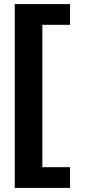

<svg xmlns="http://www.w3.org/2000/svg" viewBox="-20 -708 426 936"><path d="M321.5 208H52V-688H321.5V-587H186.5V107H321.5Z"/></svg>

Font: Lucymar Sans ExtraBold
Style: Regular
Weight: 800
Foundry: The League of Moveable Type (original font) / Main changes by Cristiano Sobral with portions from Mirco Monsees
Version: Version 2.001;August 30, 2020;FontCreator 13.0.0.2681 64-bit